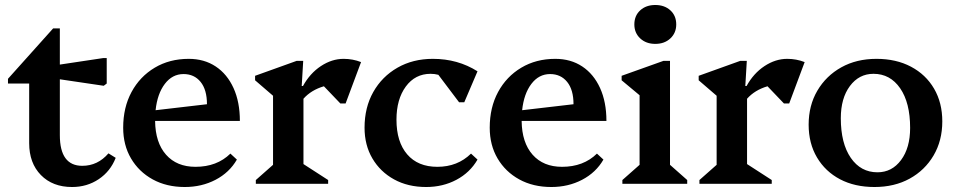

<svg xmlns="http://www.w3.org/2000/svg" viewBox="-20 -737 3839 770"><path d="M269 13Q191 13 144 -35Q97 -83 97 -163V-402H12V-421L193 -623H220V-478L393 -504H408V-402L396 -393L220 -419V-195Q220 -72 310 -72Q372 -72 415 -122L444 -104Q423 -50 376 -18.5Q329 13 269 13Z M721 13Q648 13 592.5 -17.5Q537 -48 505.5 -101.5Q474 -155 474 -225Q474 -306 507.5 -368Q541 -430 600.5 -465.5Q660 -501 737 -501Q799 -501 845 -470.5Q891 -440 916.5 -384Q942 -328 942 -252H602Q603 -165 646 -116.5Q689 -68 764 -68Q850 -68 904 -121L930 -97Q900 -45 844.5 -16Q789 13 721 13ZM716 -440Q671 -440 641 -400.5Q611 -361 604 -295L810 -319Q810 -377 784.5 -408.5Q759 -440 716 -440Z M1006 0V-15L1075 -76V-353L1003 -415V-433L1170 -493H1196L1190 -392H1195Q1223 -443 1267 -472Q1311 -501 1358 -501Q1395 -501 1428 -488L1366 -322H1345L1279 -391Q1228 -376 1197 -341V-79L1296 -15V0Z M1689 13Q1616 13 1560.5 -17.5Q1505 -48 1473.5 -101.5Q1442 -155 1442 -225Q1442 -306 1477 -368Q1512 -430 1574 -465.5Q1636 -501 1716 -501Q1816 -501 1895 -451L1842 -327H1821L1738 -437Q1723 -441 1707 -441Q1645 -441 1607.5 -390Q1570 -339 1570 -257Q1570 -168 1613 -118Q1656 -68 1734 -68Q1815 -68 1869 -121L1895 -97Q1865 -45 1810.5 -16Q1756 13 1689 13Z M2191 13Q2118 13 2062.5 -17.5Q2007 -48 1975.5 -101.5Q1944 -155 1944 -225Q1944 -306 1977.5 -368Q2011 -430 2070.5 -465.5Q2130 -501 2207 -501Q2269 -501 2315 -470.5Q2361 -440 2386.5 -384Q2412 -328 2412 -252H2072Q2073 -165 2116 -116.5Q2159 -68 2234 -68Q2320 -68 2374 -121L2400 -97Q2370 -45 2314.5 -16Q2259 13 2191 13ZM2186 -440Q2141 -440 2111 -400.5Q2081 -361 2074 -295L2280 -319Q2280 -377 2254.5 -408.5Q2229 -440 2186 -440Z M2476 0V-15L2545 -76V-355L2473 -415V-433L2641 -493H2667V-76L2736 -15V0ZM2608 -561Q2571 -561 2547.5 -583Q2524 -605 2524 -639Q2524 -674 2547.5 -695.5Q2571 -717 2608 -717Q2645 -717 2668.5 -695.5Q2692 -674 2692 -639Q2692 -605 2668.5 -583Q2645 -561 2608 -561Z M2785 0V-15L2854 -76V-353L2782 -415V-433L2949 -493H2975L2969 -392H2974Q3002 -443 3046 -472Q3090 -501 3137 -501Q3174 -501 3207 -488L3145 -322H3124L3058 -391Q3007 -376 2976 -341V-79L3075 -15V0Z M3487 13Q3408 13 3349 -18Q3290 -49 3256.5 -105.5Q3223 -162 3223 -237Q3223 -314 3258 -373.5Q3293 -433 3354 -467Q3415 -501 3495 -501Q3574 -501 3633.5 -469.5Q3693 -438 3726 -381.5Q3759 -325 3759 -250Q3759 -173 3724 -113.5Q3689 -54 3628 -20.5Q3567 13 3487 13ZM3499 -46Q3557 -46 3593.5 -95Q3630 -144 3630 -224Q3630 -325 3590 -383Q3550 -441 3483 -441Q3425 -441 3388.5 -392Q3352 -343 3352 -263Q3352 -162 3392 -104Q3432 -46 3499 -46Z"/></svg>

Font: Platypi Medium
Style: Regular
Weight: 500
Designer: David Sargent
Foundry: Bolt Cutter Type
Version: Version 1.200; ttfautohint (v1.8.4.7-5d5b)